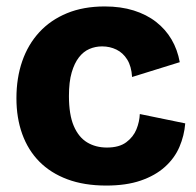

<svg xmlns="http://www.w3.org/2000/svg" viewBox="-20 -562 609 596"><path d="M310 14Q241 14 189 -5.5Q137 -25 102 -60.5Q67 -96 49 -146Q31 -196 31 -257Q31 -320 49 -372Q67 -424 102 -462Q137 -500 188 -521Q239 -542 305 -542Q355 -542 395 -529.5Q435 -517 464.5 -494Q494 -471 512.5 -439.5Q531 -408 538 -369L390 -323Q388 -356 375 -377Q362 -398 341.5 -408Q321 -418 297 -418Q276 -418 257.5 -410Q239 -402 225 -384Q211 -366 202.5 -337Q194 -308 194 -264Q194 -206 209 -171Q224 -136 250.5 -120Q277 -104 312 -104Q350 -104 372 -120.5Q394 -137 403.5 -160.5Q413 -184 414 -208L555 -179Q552 -141 537 -106Q522 -71 492 -44Q462 -17 417 -1.5Q372 14 310 14Z"/></svg>

Font: Bricolage Grotesque 48pt Condensed ExtraBold ExtraBold
Style: Regular
Weight: 800
Version: Version 1.000;gftools[0.9.30]